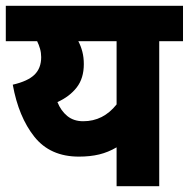

<svg xmlns="http://www.w3.org/2000/svg" viewBox="-20 -642 651 662"><path d="M611 -622V-500H529V0H382V-134Q353 -117 322 -109.5Q291 -102 252 -102Q153 -102 98.5 -170.5Q44 -239 24 -350Q76 -362 99 -384.5Q122 -407 122 -445Q122 -460 118 -474Q114 -488 108 -500H0V-622ZM178 -290Q190 -260 212 -242Q234 -224 267 -224Q336 -224 382 -282V-500H250Q259 -483 264 -463.5Q269 -444 269 -421Q269 -372 244.5 -340.5Q220 -309 178 -290Z"/></svg>

Font: Noto Sans Devanagari SemiCondensed ExtraBold
Style: Regular
Weight: 800
Width: 4
Designer: Jelle Bosma - Monotype Design Team
Foundry: Monotype Imaging Inc.
Version: Version 2.004; ttfautohint (v1.8.4.7-5d5b)